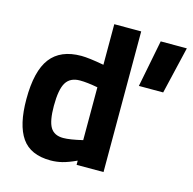

<svg xmlns="http://www.w3.org/2000/svg" viewBox="-104 -806 929 923"><g transform="rotate(15 360.0 -344.0)"><path d="M353 -700H487V0H353V-21Q312 -2 283.5 5Q255 12 226 12Q126 12 82 -51.5Q38 -115 38 -243Q38 -383 87.5 -447.5Q137 -512 240 -512Q277 -512 353 -498ZM720 -678 665 -444H544L590 -678ZM353 -123V-386Q300 -396 264 -396Q216 -396 195 -362Q174 -328 174 -246Q174 -171 193 -139.5Q212 -108 257 -108Q290 -108 353 -123Z"/></g></svg>

Font: Cairo
Style: Bold
Weight: 700
Designer: Mohamed Gaber
Foundry: Kief Type Foundry
Version: Version 2.100